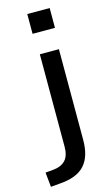

<svg xmlns="http://www.w3.org/2000/svg" viewBox="-186 -759 584 1002"><g transform="rotate(-15 106.0 -258.5)"><path d="M72 -603V-710H193V-603ZM-42 193 -50 114 -4 110Q38 105 59.5 81Q81 57 81 9V-490H184V-1Q184 45 173.5 79Q163 113 141.5 136.5Q120 160 85.5 173Q51 186 3 189Z"/></g></svg>

Font: Nunito Sans 11pt SemiBold
Style: Regular
Weight: 600
Version: Version 3.101;gftools[0.9.27]